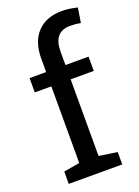

<svg xmlns="http://www.w3.org/2000/svg" viewBox="-147 -835 651 899"><g transform="rotate(-20 178.5 -386.0)"><path d="M325.2 -457H210V-75.2L300.8 -61.5V0H34.2V-61.5L113.8 -75.2V-457H31.2V-528.3H113.8V-595.2Q113.8 -679.7 158 -725.8Q202.1 -772 281.2 -772Q297.9 -772 317.1 -769.3Q336.4 -766.6 356.9 -761.7L345.2 -688.5Q336.4 -690.4 321.5 -691.9Q306.6 -693.4 293.5 -693.4Q210 -693.4 210 -595.2V-528.3H325.2Z"/></g></svg>

Font: Battambang
Style: Regular
Weight: 400
Designer: Danh Hong
Version: Version 8.002; ttfautohint (v1.8.3)